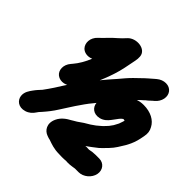

<svg xmlns="http://www.w3.org/2000/svg" viewBox="-237 -975 1368 1368"><g transform="rotate(45 447.5 -291.0)"><path d="M735.3 -708C712 -708 688.4 -699.2 668.6 -682.7L657.8 -673.7C649.5 -666.7 641.8 -660 634.8 -653.6C626.6 -646 619 -640.9 602.6 -625.1C582.9 -606.7 563.2 -587.8 543.5 -568.2C516.2 -541.1 494.5 -514.6 470 -485.6C455 -467.9 440.3 -452.8 422.5 -431.4C397.3 -401.2 364.6 -362.5 339.5 -330C286.7 -267.2 240.6 -194.5 195.8 -123.3C178.4 -97.4 163.3 -75 146.3 -52.4C131.9 -36.7 115.3 -19.6 100.3 1.8C87.9 19.4 64 49.1 68.8 87.3C73.6 125.4 110.6 159 167 141.8C195.1 133.1 215.5 114.8 230.4 91.5L238.8 79.6C249.1 67.8 263.1 53.4 276.2 36.7L292.1 16.9C319.5 -17.5 342 -58.2 366.6 -94.5L392.5 -134.5C416.6 -170 443.9 -210.3 469.7 -240.1C470 -240.4 470.5 -241 470.8 -241.4C501.6 -280.8 537.3 -325.7 569.9 -360C570.3 -360.4 570.9 -361.2 571.4 -361.7C593.5 -388.5 617.4 -417.7 639.3 -442C662.8 -465.6 686.9 -491.4 710.8 -511.3C713.2 -513.3 717.1 -518 719.3 -519.5C734.8 -530.2 743.9 -541.4 755.7 -551.3L766.5 -560.3C786.2 -576.7 799.4 -598.3 804.1 -621.5C813.5 -669 783.5 -708 735.3 -708ZM240.2 -459.2C221.1 -412.2 195.5 -368.1 168.3 -336.6L159.3 -326C122.3 -283.7 127.2 -230.1 158.3 -206.2C194.9 -178 249.8 -192.2 282.2 -228.7L292.4 -239.7C339.2 -293.8 374.9 -353.4 402.9 -427.4C420.1 -471.3 438.7 -524.6 449.4 -578L467.2 -667C470.3 -682.8 471.5 -696.6 470.2 -711.4C465.2 -779.8 359.7 -789.9 313.3 -739.6C296.9 -721.6 280.6 -704.4 263 -689.7C227.4 -660 202.3 -629.3 173.5 -602.5L165 -594.6C122.2 -555.5 122.7 -500.8 149.4 -472.1C168.3 -451.8 204.1 -443.6 240.2 -459.2ZM778.4 8H741.4C721.6 8 702.4 10.5 682 15H680C673.2 14.5 663.9 14 658.2 14C653.3 14 650.1 14.3 645.2 14.8C650.4 11.4 655.5 8.1 661.7 3.7C679.7 -8 693.4 -21.1 702.4 -27C730.1 -45 756.9 -77.3 775.4 -95.2C805 -124.8 826 -163.6 844.5 -193.1C844.8 -193.6 845.3 -194.5 845.7 -195.1L853.7 -210.1C866.5 -234.1 879.4 -267.3 885.9 -300L891.9 -330C898.5 -363 895.1 -386.1 881.1 -410.8C857.7 -456.7 803.9 -486 733 -486C710.3 -486 688.7 -482.8 666.3 -473.8C640.8 -463 609.1 -442.7 587.4 -422.4C567.8 -404.5 548 -384.2 530.1 -357.4C516.4 -340 481.4 -305 484.2 -259.7C486.6 -219.4 521.7 -185.2 576.3 -197.7C608.7 -205.1 630.1 -227.6 643.9 -245.9L657.5 -263.9C670.5 -281 683.8 -302.8 700.9 -312.8C703.1 -312.5 706.5 -311.7 715.1 -311.1L712.9 -300C712.3 -297.1 709.7 -291.5 706.4 -281.3L702.1 -268.9C701.6 -267.7 700.6 -265.8 700.2 -264.9L692.2 -250C691.7 -249.1 687.4 -242.4 683.3 -233.3C679.7 -227.3 671.7 -216.8 664.1 -206.6C658.4 -198.4 652.7 -195.8 642.4 -183.2C632.2 -170.9 616.1 -159.9 596.1 -142.1C588.4 -136.6 570.6 -123.8 562.8 -118.8C535.5 -103.6 508.3 -86.1 480.9 -65.9L458.7 -52.8C454 -50 450.7 -47.3 445.3 -44.6C416 -28.9 380.5 -6.7 361.4 34.7C332.8 96.6 365.7 140.7 403.5 153.8L420.7 159.9C426.5 161.7 430 162.5 435.5 163.4C466.3 174.4 502.8 187.8 551.7 188C560.8 188.6 572.4 189 583.6 189C602 189.8 616.6 187 623.7 187C627.1 187 629.3 187.1 638.3 188C653.9 188 663.4 187.4 674.6 185.7L688.1 183.9C698.9 182.5 706.2 181 706.9 181H743.9C790.9 181 837.6 142 847 95C856.3 48.4 826 8 778.4 8Z"/></g></svg>

Font: Smoothie
Style: BdIt
Weight: 700
Foundry: Cannot Into Space Fonts
Version: Version 0.8